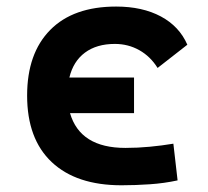

<svg xmlns="http://www.w3.org/2000/svg" viewBox="-20 -547 626 577"><path d="M345.2 9.8Q209.5 9.8 135.5 -59.8Q61.5 -129.4 61.5 -259.8Q61.5 -386.7 130.9 -457Q200.2 -527.3 329.1 -527.3Q407.7 -527.3 463.4 -497.6Q519 -467.8 543 -412.6L453.6 -342.8Q432.1 -377.4 398.7 -396.2Q365.2 -415 325.2 -415Q270.5 -415 235.4 -388.9Q200.2 -362.8 188.5 -314H382.8V-207H190.4Q220.7 -102.5 356.9 -102.5Q393.6 -102.5 429.9 -106Q466.3 -109.4 501 -115.2L513.7 -4.9Q473.1 3.9 429.9 6.8Q386.7 9.8 345.2 9.8Z"/></svg>

Font: CaskaydiaCove NF SemiBold
Style: Regular
Weight: 600
Designer: Aaron Bell
Foundry: Saja Typeworks
Version: Version 2111.001; VTT 6.35;Nerd Fonts 3.2.1